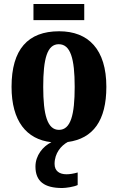

<svg xmlns="http://www.w3.org/2000/svg" viewBox="-20 -706 592 964"><path d="M148 -605H403V-686H148ZM292 238C311 238 352 232 370 223V160C349 166 330 169 314 169C279 169 254 153 254 117C254 63 287 25 320 7C448 -10 514 -101 514 -270C514 -458 424 -549 277 -549C120 -549 38 -458 38 -270C38 -98 113 -6 238 8C195 29 158 75 158 130C158 205 203 238 292 238ZM276 -54C218 -54 197 -129 197 -270C197 -412 217 -484 275 -484C334 -484 355 -412 355 -270C355 -129 335 -54 276 -54Z"/></svg>

Font: Noto Serif Condensed ExtraBold
Style: Regular
Weight: 800
Width: 3
Designer: Monotype Design Team
Foundry: Monotype Imaging Inc.
Version: Version 2.013